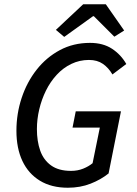

<svg xmlns="http://www.w3.org/2000/svg" viewBox="-20 -868 640 900"><path d="M298 12Q221 12 167 -21Q113 -54 85 -113.5Q57 -173 57 -255Q57 -335 81.5 -409Q106 -483 151.5 -541Q197 -599 260.5 -633Q324 -667 402 -667Q463 -667 505 -639.5Q547 -612 572 -568L507 -519Q489 -550 462.5 -568.5Q436 -587 397 -587Q353 -587 314.5 -568.5Q276 -550 246 -517.5Q216 -485 195.5 -443.5Q175 -402 164 -355.5Q153 -309 153 -263Q153 -206 168.5 -162Q184 -118 219.5 -92.5Q255 -67 313 -67Q344 -67 370 -77.5Q396 -88 414 -103L448 -270H320L335 -346H547L489 -55Q453 -26 404.5 -7Q356 12 298 12ZM281 -695 242 -728 370 -848H476L562 -725L516 -696L420 -792H416Z"/></svg>

Font: Source Code Pro ExtraLight Medium
Style: Italic
Weight: 500
Italic angle: -11°
Monospace: yes
Version: Version 1.016;hotconv 1.0.116;makeotfexe 2.5.65601